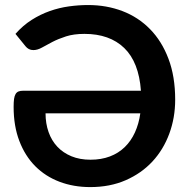

<svg xmlns="http://www.w3.org/2000/svg" viewBox="-20 -754 772 782"><path d="M43 -616Q73.5 -650.5 109 -673Q144.5 -695.5 182.8 -709Q221 -722.5 260.8 -728Q300.5 -733.5 339 -733.5Q414 -733.5 478.8 -708.8Q543.5 -684 591.2 -635.2Q639 -586.5 666.2 -514.5Q693.5 -442.5 693.5 -348Q693.5 -274.5 669.5 -209.5Q645.5 -144.5 600.8 -96.2Q556 -48 492 -20Q428 8 347.5 8Q279.5 8 222.2 -13.8Q165 -35.5 123.5 -77.2Q82 -119 58.8 -179.8Q35.5 -240.5 35.5 -318.5Q35.5 -338 37.2 -350.8Q39 -363.5 43.5 -371Q48 -378.5 55.5 -381.5Q63 -384.5 75 -384.5H554Q545.5 -501 486 -558.5Q426.5 -616 324 -616Q280.5 -616 248.8 -605.8Q217 -595.5 193 -583Q169 -570.5 150.8 -560.2Q132.5 -550 116 -550Q105.5 -550 97.5 -554.2Q89.5 -558.5 84 -565.5ZM165.5 -292.5Q165.5 -251 177.8 -216.2Q190 -181.5 213.5 -156.5Q237 -131.5 271 -117.5Q305 -103.5 348.5 -103.5Q392.5 -103.5 427.5 -116.8Q462.5 -130 488 -154.8Q513.5 -179.5 529.5 -214.5Q545.5 -249.5 551.5 -292.5Z"/></svg>

Font: Lato
Style: Bold
Weight: 700
Designer: Lukasz Dziedzic with Adam Twardoch and Botio Nikoltchev
Foundry: tyPoland Lukasz Dziedzic
Version: Version 2.010; 2014-09-01; http://www.latofonts.com/; ttfaut